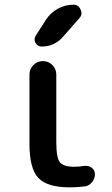

<svg xmlns="http://www.w3.org/2000/svg" viewBox="-20 -803 473 811"><path d="M174.8 -720.7Q194.3 -750 225.1 -766.6Q255.9 -783.2 291 -783.2Q311.5 -783.2 320.3 -762.7Q324.2 -754.9 324.2 -748Q324.2 -736.3 316.4 -727.5L246.1 -647.5Q210 -606.4 156.2 -606.4Q138.7 -606.4 129.9 -622.1Q126 -628.9 126 -635.7Q126 -644.5 130.9 -652.3ZM217.8 -203.1Q217.8 -136.7 232.9 -117.7Q248 -98.6 293 -98.6Q315.4 -98.6 336.9 -102.5Q340.8 -102.5 343.8 -102.5Q356.4 -102.5 367.2 -94.7Q380.9 -84 380.9 -67.4Q380.9 -47.9 368.2 -32.7Q355.5 -17.6 336.9 -15.6Q305.7 -11.7 273.4 -11.7Q179.7 -11.7 142.1 -51.3Q104.5 -90.8 104.5 -194.3V-488.3Q104.5 -511.7 121.1 -528.3Q137.7 -544.9 161.1 -544.9Q184.6 -544.9 201.2 -528.3Q217.8 -511.7 217.8 -488.3Z"/></svg>

Font: Gen Jyuu GothicX Medium
Style: Regular
Weight: 500
Designer: Ryoko NISHIZUKA (kana &amp; ideographs); Paul D. Hunt (Latin, Greek &amp; Cyrillic); Wenlong ZHANG (bopomofo); Sandoll C
Version: Version 1.058.20140828